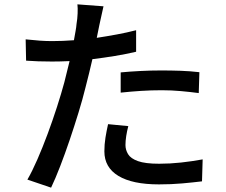

<svg xmlns="http://www.w3.org/2000/svg" viewBox="-20 -821 1040 883"><path d="M535 -488Q576 -492 625 -494.5Q674 -497 722 -497Q766 -497 810 -495.5Q854 -494 897 -489L894 -393Q856 -398 812.5 -402Q769 -406 724 -406Q675 -406 628.5 -403Q582 -400 535 -395ZM570 -241Q564 -218 560.5 -195.5Q557 -173 557 -154Q557 -132 569 -112Q581 -92 614.5 -80Q648 -68 712 -68Q762 -68 812.5 -73.5Q863 -79 912 -88L909 13Q868 18 818 22.5Q768 27 711 27Q589 27 524.5 -12Q460 -51 460 -125Q460 -157 465 -188Q470 -219 477 -250ZM220 -632Q243 -632 268.5 -633Q294 -634 320 -636Q324 -659 327.5 -678Q331 -697 332 -711Q336 -734 337 -759.5Q338 -785 336 -801L456 -792Q452 -773 446 -747Q440 -721 437 -706L425 -647Q471 -654 517 -662.5Q563 -671 606 -682V-583Q559 -572 507.5 -563.5Q456 -555 405 -549Q398 -517 389.5 -483.5Q381 -450 373 -418Q360 -365 341 -303Q322 -241 300.5 -177.5Q279 -114 257 -57Q235 0 215 42L106 5Q128 -33 152 -88Q176 -143 199 -205Q222 -267 242 -329Q262 -391 276 -443L300 -540Q278 -539 258 -538.5Q238 -538 219 -538Q185 -538 156 -539Q127 -540 100 -542L98 -640Q135 -636 163.5 -634Q192 -632 220 -632Z"/></svg>

Font: Source Han Sans Medium
Style: Regular
Weight: 500
Designer: Ryoko NISHIZUKA Ë•øÂ°öÊ∂ºÂ≠ê (kana, bopomofo & ideographs); Paul D. Hunt (Latin, Greek & Cyrillic); Sandoll Communicatio
Foundry: Adobe
Version: Version 2.004;hotconv 1.0.118;makeotfexe 2.5.65603